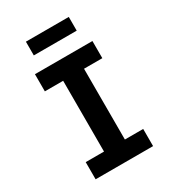

<svg xmlns="http://www.w3.org/2000/svg" viewBox="-220 -1048 1041 1163"><g transform="rotate(-30 300.0 -466.5)"><path d="M99 0V-120H227V-615H99V-735H501V-615H373V-120H501V0ZM150 -837V-933H450V-837Z"/></g></svg>

Font: Iosevka Curly Heavy Extended
Style: Regular
Weight: 900
Width: 7
Monospace: yes
Designer: Belleve Invis
Foundry: Belleve Invis
Version: Version 11.1.0; ttfautohint (v1.8.3)